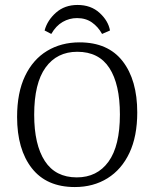

<svg xmlns="http://www.w3.org/2000/svg" viewBox="-20 -747 623 775"><path d="M282 8Q168 8 108.5 -68Q49 -144 49 -275Q49 -373 81 -440Q113 -507 170 -541.5Q227 -576 301 -576Q416 -576 475 -500Q534 -424 534 -293Q534 -197 502.5 -130Q471 -63 414 -27.5Q357 8 282 8ZM292 -538Q210 -538 164 -474.5Q118 -411 118 -284Q118 -163 161 -97Q204 -31 290 -31Q372 -31 418 -94.5Q464 -158 464 -285Q464 -407 421.5 -472.5Q379 -538 292 -538ZM293 -727Q347 -727 382 -695Q417 -663 424 -624L392 -610Q376 -639 351 -656.5Q326 -674 291 -674Q260 -674 233 -658.5Q206 -643 187 -610L160 -624Q171 -665 206 -696Q241 -727 293 -727Z"/></svg>

Font: Rasa Light
Style: Regular
Weight: 300
Designer: Anna Giedrys (Yrsa+Rasa design), David Brezina (Yrsa art-direction, Rasa art-direction, design)
Foundry: Rosetta Type Foundry
Version: Version 2.004